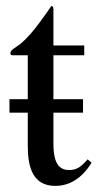

<svg xmlns="http://www.w3.org/2000/svg" viewBox="-20 -604 320 629"><path d="M267 -82C246 -58 232 -47 207 -47C175 -47 155 -66 155 -135V-235H252V-279H155V-423H256V-455H155V-572C155 -583 152 -584 148 -584C139 -571 131 -559 111 -532C91 -504 67 -477 48 -461C33 -449 14 -441 14 -430C14 -424 17 -423 22 -423H71V-279H11V-235H71V-126C71 -59 86 5 161 5C207 5 248 -19 280 -71Z"/></svg>

Font: XITS
Style: Regular
Weight: 400
Designer: MicroPress Inc., with final additions and corrections provided by Coen Hoffman, Elsevier (retired)
Version: Version 1.302